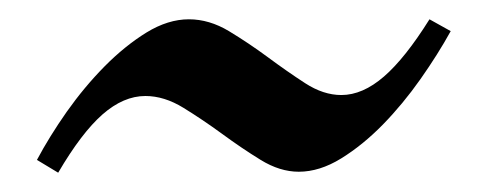

<svg xmlns="http://www.w3.org/2000/svg" viewBox="-20 -410 494 198"><path d="M444.8 -377.9Q431.6 -354 413.6 -328.4Q395.5 -302.7 374.8 -281.5Q354 -260.3 331.8 -246.6Q309.6 -232.9 288.1 -232.9Q268.6 -232.9 248.8 -245.1Q229 -257.3 209 -272Q189 -286.6 169.2 -298.8Q149.4 -311 129.9 -311Q107.4 -311 85.7 -292Q64 -272.9 40 -231.9L18.1 -245.1Q30.8 -269 48.8 -294.7Q66.9 -320.3 87.9 -341.6Q108.9 -362.8 131.1 -376.5Q153.3 -390.1 174.8 -390.1Q195.8 -390.1 216.1 -377.9Q236.3 -365.7 256.1 -351.1Q275.9 -336.4 294.7 -324.2Q313.5 -312 332 -312Q354 -312 376 -331.1Q397.9 -350.1 422.9 -390.1L444.8 -377.9Z"/></svg>

Font: GentiumAlt
Style: Italic
Weight: 400
Italic angle: -7°
Designer: J. Victor Gaultney
Version: Version 1.02; 2005; OFL release